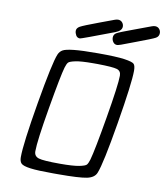

<svg xmlns="http://www.w3.org/2000/svg" viewBox="-88 -874 824 955"><g transform="rotate(10 323.5 -396.5)"><path d="M73 -44Q73 -111 109 -322Q145 -533 164 -578Q171 -594 185 -602Q199 -610 240 -614.5Q281 -619 362 -619Q455 -619 496 -613Q537 -607 545 -598Q553 -589 553 -564Q553 -502 518 -292.5Q483 -83 463 -34Q453 -8 415.5 0Q378 8 270 8H245Q166 8 129.5 3Q93 -2 83 -12Q73 -22 73 -44ZM139 -85Q139 -60 162.5 -52.5Q186 -45 271 -45Q336 -45 366.5 -51Q397 -57 403.5 -64.5Q410 -72 416 -92Q430 -141 459 -311.5Q488 -482 488 -528Q488 -552 467 -558.5Q446 -565 369 -566H346Q286 -566 257.5 -560Q229 -554 222.5 -547Q216 -540 210 -520Q198 -480 168.5 -308.5Q139 -137 139 -85ZM233 -710Q233 -724 249 -733Q265 -742 343 -771Q386 -787 413 -797Q423 -801 431 -801Q444 -801 452 -792Q460 -783 460 -771Q460 -750 429 -738Q266 -676 260 -676Q246 -676 239.5 -687.5Q233 -699 233 -710ZM420 -709Q420 -725 434 -733Q448 -741 514 -765Q565 -784 600 -797Q610 -801 618 -801Q631 -801 639 -792Q647 -783 647 -771Q647 -754 632 -745.5Q617 -737 536 -707Q494 -691 467 -681Q452 -676 447 -676Q435 -676 427.5 -686Q420 -696 420 -709Z"/></g></svg>

Font: CMU Typewriter Text
Style: LightOblique
Weight: 200
Italic angle: -9.46001°
Version: Version 0.7.0